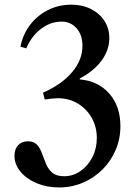

<svg xmlns="http://www.w3.org/2000/svg" viewBox="-20 -792 590 822"><path d="M232.5 10.5Q180 10.5 136.8 -7.8Q93.5 -26 67.8 -57Q42 -88 42 -125Q42 -154 57.8 -170.5Q73.5 -187 99.5 -187Q125.5 -187 138.8 -172Q152 -157 160 -134.8Q168 -112.5 177.2 -90Q186.5 -67.5 204 -52.5Q221.5 -37.5 254.5 -37.5Q293 -37.5 324.8 -59.8Q356.5 -82 375.5 -119Q394.5 -156 394.5 -201Q394.5 -249 372.5 -287.8Q350.5 -326.5 312.8 -349Q275 -371.5 227.5 -371.5Q217 -371.5 202.8 -370Q188.5 -368.5 171.5 -366L164 -395Q244 -430.5 288.5 -482.8Q333 -535 333 -596Q333 -642.5 307.8 -671Q282.5 -699.5 244 -699.5Q196 -699.5 155.2 -668.2Q114.5 -637 92.5 -585L67.5 -592Q78 -645.5 109.2 -686Q140.5 -726.5 186 -749.2Q231.5 -772 285 -772Q332.5 -772 369.2 -753.5Q406 -735 427 -702.8Q448 -670.5 448 -628.5Q448 -594 432.8 -562.2Q417.5 -530.5 389.2 -503.5Q361 -476.5 321.5 -456V-452Q400.5 -445.5 448 -391.2Q495.5 -337 495.5 -252Q495.5 -197.5 475.2 -150Q455 -102.5 419 -66.5Q383 -30.5 335.2 -10Q287.5 10.5 232.5 10.5Z"/></svg>

Font: Libre Caslon Text
Style: Regular
Weight: 400
Designer: Pablo Impallari, Rodrigo Fuenzalida, Katja Schimmel
Foundry: Pablo Impallari, Rodrigo Fuenzalida
Version: Version 2.000